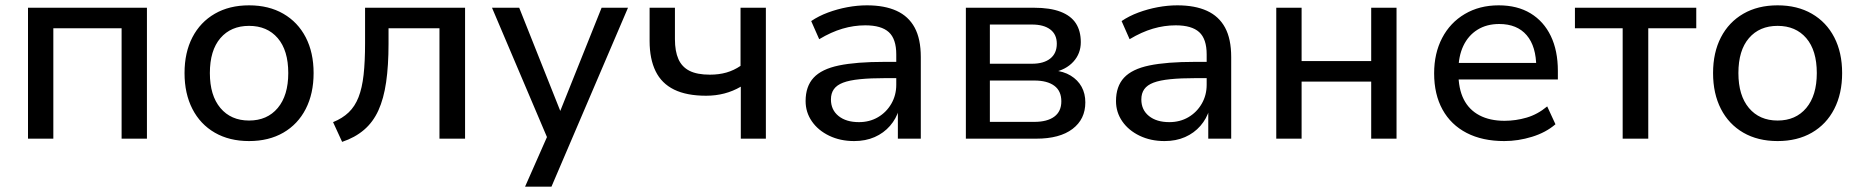

<svg xmlns="http://www.w3.org/2000/svg" viewBox="-20 -520 6985 720"><path d="M85 0V-491H531V0H436V-414H180V0Z M914 9Q840 9 785.5 -22.5Q731 -54 701.5 -111.5Q672 -169 672 -246Q672 -323 701.5 -380Q731 -437 785.5 -468.5Q840 -500 914 -500Q988 -500 1042.5 -468.5Q1097 -437 1126.5 -380Q1156 -323 1156 -246Q1156 -169 1126.5 -111.5Q1097 -54 1042.5 -22.5Q988 9 914 9ZM914 -68Q982 -68 1021.5 -115Q1061 -162 1061 -246Q1061 -331 1021.5 -377Q982 -423 914 -423Q846 -423 806.5 -377Q767 -331 767 -246Q767 -162 806.5 -115Q846 -68 914 -68Z M1263 12 1229 -62Q1264 -76 1287.5 -98.5Q1311 -121 1324.5 -155.5Q1338 -190 1343.5 -239.5Q1349 -289 1349 -358V-491H1724V0H1628V-414H1437V-356Q1437 -274 1428 -212Q1419 -150 1399 -106Q1379 -62 1345 -33Q1311 -4 1263 12Z M1949 180 2043 -33V22L1825 -491H1927L2089 -84H2073L2236 -491H2335L2048 180Z M2758 0V-195Q2729 -178 2696.5 -169.5Q2664 -161 2628 -161Q2555 -161 2508 -184Q2461 -207 2438.5 -253Q2416 -299 2416 -366V-491H2511V-373Q2511 -328 2524 -298.5Q2537 -269 2565.5 -254.5Q2594 -240 2642 -240Q2676 -240 2704 -248Q2732 -256 2757 -273V-491H2852V0Z M3183 9Q3131 9 3089.5 -11Q3048 -31 3024.5 -65Q3001 -99 3001 -141Q3001 -196 3031 -228.5Q3061 -261 3126 -274.5Q3191 -288 3297 -288H3356V-227H3300Q3244 -227 3204.5 -223Q3165 -219 3141.5 -210Q3118 -201 3107 -185.5Q3096 -170 3096 -147Q3096 -108 3124.5 -85Q3153 -62 3201 -62Q3241 -62 3272.5 -80.5Q3304 -99 3322.5 -131Q3341 -163 3341 -202V-316Q3341 -374 3313 -399.5Q3285 -425 3225 -425Q3182 -425 3139.5 -412.5Q3097 -400 3052 -373L3022 -441Q3050 -460 3085 -473Q3120 -486 3157.5 -493Q3195 -500 3231 -500Q3297 -500 3342 -479.5Q3387 -459 3410 -416.5Q3433 -374 3433 -306V0H3347V-109H3351Q3341 -75 3317.5 -48Q3294 -21 3260 -6Q3226 9 3183 9Z M3602 0V-491H3857Q3918 -491 3957 -476Q3996 -461 4014.5 -432.5Q4033 -404 4033 -362Q4033 -319 4005 -288.5Q3977 -258 3930 -249V-256Q3968 -253 3995 -236.5Q4022 -220 4036 -194.5Q4050 -169 4050 -136Q4050 -73 4002 -36.5Q3954 0 3866 0ZM3692 -63H3859Q3907 -63 3933.5 -82.5Q3960 -102 3960 -140Q3960 -179 3933.5 -198.5Q3907 -218 3859 -218H3692ZM3692 -281H3850Q3894 -281 3918.5 -300.5Q3943 -320 3943 -356Q3943 -391 3918.5 -409.5Q3894 -428 3850 -428H3692Z M4347 9Q4295 9 4253.5 -11Q4212 -31 4188.5 -65Q4165 -99 4165 -141Q4165 -196 4195 -228.5Q4225 -261 4290 -274.5Q4355 -288 4461 -288H4520V-227H4464Q4408 -227 4368.5 -223Q4329 -219 4305.5 -210Q4282 -201 4271 -185.5Q4260 -170 4260 -147Q4260 -108 4288.5 -85Q4317 -62 4365 -62Q4405 -62 4436.5 -80.5Q4468 -99 4486.5 -131Q4505 -163 4505 -202V-316Q4505 -374 4477 -399.5Q4449 -425 4389 -425Q4346 -425 4303.5 -412.5Q4261 -400 4216 -373L4186 -441Q4214 -460 4249 -473Q4284 -486 4321.5 -493Q4359 -500 4395 -500Q4461 -500 4506 -479.5Q4551 -459 4574 -416.5Q4597 -374 4597 -306V0H4511V-109H4515Q4505 -75 4481.5 -48Q4458 -21 4424 -6Q4390 9 4347 9Z M4766 0V-491H4861V-291H5122V-491H5217V0H5122V-214H4861V0Z M5621 9Q5539 9 5480 -21.5Q5421 -52 5389.5 -109Q5358 -166 5358 -245Q5358 -320 5388 -377.5Q5418 -435 5473 -467.5Q5528 -500 5600 -500Q5670 -500 5719.5 -470Q5769 -440 5795.5 -385Q5822 -330 5822 -254V-222H5431V-284H5758L5741 -267Q5741 -346 5705 -388Q5669 -430 5602 -430Q5555 -430 5520.5 -408.5Q5486 -387 5467.5 -348Q5449 -309 5449 -255V-247Q5449 -187 5469 -147.5Q5489 -108 5528 -87.5Q5567 -67 5622 -67Q5664 -67 5705 -79Q5746 -91 5782 -121L5813 -54Q5777 -23 5725 -7Q5673 9 5621 9Z M6065 0V-414H5886V-491H6341V-414H6161V0Z M6646 9Q6572 9 6517.5 -22.5Q6463 -54 6433.5 -111.5Q6404 -169 6404 -246Q6404 -323 6433.5 -380Q6463 -437 6517.5 -468.5Q6572 -500 6646 -500Q6720 -500 6774.5 -468.5Q6829 -437 6858.5 -380Q6888 -323 6888 -246Q6888 -169 6858.5 -111.5Q6829 -54 6774.5 -22.5Q6720 9 6646 9ZM6646 -68Q6714 -68 6753.5 -115Q6793 -162 6793 -246Q6793 -331 6753.5 -377Q6714 -423 6646 -423Q6578 -423 6538.5 -377Q6499 -331 6499 -246Q6499 -162 6538.5 -115Q6578 -68 6646 -68Z"/></svg>

Font: Nunito Sans 10pt Medium
Style: Regular
Weight: 500
Designer: Vernon Adams
Foundry: Vernon Adams
Version: Version 3.101;gftools[0.9.27]